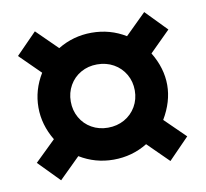

<svg xmlns="http://www.w3.org/2000/svg" viewBox="-62 -593 681 636"><g transform="rotate(-10 278.0 -274.5)"><path d="M24.9 -94.7 94.2 -162.1Q62 -215.8 62 -273.9Q62 -333 94.2 -385.7L24.9 -454.1L94.2 -524.9L164.1 -456.1Q216.3 -487.8 277.8 -487.8Q340.3 -487.8 392.1 -456.1L461.9 -524.9L530.8 -454.1L461.9 -385.7Q495.1 -331.1 495.1 -273.9Q495.1 -218.3 461.9 -162.1L530.8 -94.7L461.9 -23.9L392.1 -92.8Q340.3 -61 277.8 -61Q216.3 -61 164.1 -92.8L94.2 -23.9ZM386.2 -274.9Q386.2 -304.7 372.1 -329.1Q357.9 -353.5 333.3 -367.4Q308.6 -381.3 277.8 -381.3Q247.6 -381.3 223.1 -367.4Q198.7 -353.5 184.8 -329.1Q170.9 -304.7 170.9 -274.9Q170.9 -245.1 184.8 -220.7Q198.7 -196.3 223.1 -182.4Q247.6 -168.5 277.8 -168.5Q308.6 -168.5 333.3 -182.4Q357.9 -196.3 372.1 -220.7Q386.2 -245.1 386.2 -274.9Z"/></g></svg>

Font: Selawik
Style: Bold
Weight: 700
Designer: Aaron Bell
Foundry: Microsoft Corporation
Version: Version 1.01